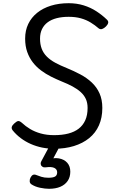

<svg xmlns="http://www.w3.org/2000/svg" viewBox="-20 -910 728 1199"><path d="M318 19Q280 19 243 11.5Q206 4 172 -11Q138 -26 109.5 -47.5Q81 -69 59 -96Q51 -107 53.5 -117Q56 -127 68 -138Q83 -152 92.5 -154Q102 -156 118 -142Q139 -122 168 -104.5Q197 -87 234.5 -76.5Q272 -66 318 -66Q368 -66 406.5 -76Q445 -86 471.5 -106.5Q498 -127 512.5 -159Q527 -191 527 -236Q527 -268 516 -292Q505 -316 484 -335Q463 -354 433.5 -370Q404 -386 366 -401Q332 -415 299 -431.5Q266 -448 236.5 -470Q207 -492 185 -520.5Q163 -549 150 -585.5Q137 -622 137 -669Q137 -720 156.5 -760.5Q176 -801 212 -830Q248 -859 298 -874.5Q348 -890 409 -890Q459 -890 502.5 -876.5Q546 -863 582 -839.5Q618 -816 647 -788Q658 -778 655.5 -767Q653 -756 642 -745Q630 -733 618 -729Q606 -725 596 -733Q573 -753 546 -769.5Q519 -786 485.5 -795.5Q452 -805 409 -805Q367 -805 334 -796.5Q301 -788 278 -771Q255 -754 242.5 -728.5Q230 -703 230 -669Q230 -633 240.5 -605.5Q251 -578 272.5 -556.5Q294 -535 325.5 -518Q357 -501 397 -485Q441 -467 481.5 -445.5Q522 -424 553 -395Q584 -366 601.5 -327Q619 -288 619 -236Q619 -175 598 -127.5Q577 -80 537 -47.5Q497 -15 441.5 2Q386 19 318 19ZM286 269Q261 269 230 262.5Q199 256 176 241Q166 234 165.5 222Q165 210 170 200Q177 186 186 182Q195 178 207 183Q219 188 238 194Q257 200 282 200Q311 200 324 192.5Q337 185 337 166Q337 148 320 139Q303 130 265 135Q254 136 249 133.5Q244 131 238 125Q234 118 234 111Q234 104 238 97L297 -13H362L299 105L270 89Q314 73 347.5 79Q381 85 400 106.5Q419 128 419 162Q419 196 402.5 220Q386 244 356.5 256.5Q327 269 286 269Z"/></svg>

Font: Playwrite GB J
Style: Italic
Weight: 400
Italic angle: -7.01216°
Designer: Veronika Burian, José Scaglione
Foundry: TypeTogether
Version: Version 1.002